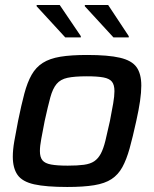

<svg xmlns="http://www.w3.org/2000/svg" viewBox="-20 -737 615 765"><path d="M248 8Q164 8 116.5 -2.5Q69 -13 50 -40Q31 -67 31 -113Q31 -140 37 -174.5Q43 -209 52 -255Q65 -319 77 -364Q89 -409 106 -439Q123 -469 150.5 -486.5Q178 -504 220.5 -511Q263 -518 327 -518Q411 -518 458 -507Q505 -496 524 -469.5Q543 -443 543 -396Q543 -369 538 -334.5Q533 -300 523 -255Q509 -191 496.5 -146Q484 -101 467.5 -71Q451 -41 424.5 -23.5Q398 -6 355 1Q312 8 248 8ZM250 -77Q289 -77 314.5 -80.5Q340 -84 355.5 -94.5Q371 -105 381.5 -124.5Q392 -144 400 -176.5Q408 -209 418 -255Q426 -296 431 -325Q436 -354 436 -374Q436 -399 426 -411.5Q416 -424 392 -428.5Q368 -433 326 -433Q277 -433 249 -427Q221 -421 205.5 -402.5Q190 -384 180.5 -349Q171 -314 158 -255Q150 -213 144.5 -184Q139 -155 139 -135Q139 -111 149 -98.5Q159 -86 183.5 -81.5Q208 -77 250 -77ZM240 -588 126 -712V-717H218L302 -593V-588ZM432 -588 318 -712V-717H411L493 -593V-588Z"/></svg>

Font: Saira Thin Medium
Style: Italic
Weight: 500
Italic angle: -12°
Version: Version 1.101